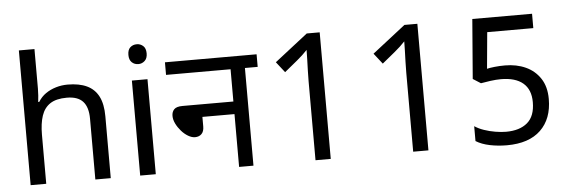

<svg xmlns="http://www.w3.org/2000/svg" viewBox="-49 -915 3183 1079"><g transform="rotate(-5 1542.0 -375.0)"><path d="M173 -537Q173 -518 171.5 -498Q170 -478 168 -462H174Q191 -490 217 -508Q243 -526 275 -535.5Q307 -545 341 -545Q406 -545 449.5 -524.5Q493 -504 515 -461Q537 -418 537 -349V0H450V-343Q450 -408 421 -440Q392 -472 330 -472Q270 -472 236 -449.5Q202 -427 187.5 -383.5Q173 -340 173 -277V0H85V-760H173Z M791 -536V0H703V-536ZM748 -737Q768 -737 783.5 -723.5Q799 -710 799 -681Q799 -653 783.5 -639Q768 -625 748 -625Q726 -625 711 -639Q696 -653 696 -681Q696 -710 711 -723.5Q726 -737 748 -737Z M897 -622H1414V-551H1342V0H1261V-298H1080V-244Q1080 -216 1066 -202Q1052 -188 1029 -188Q1011 -188 990.5 -200Q970 -212 952.5 -232Q935 -252 924 -274.5Q913 -297 913 -318Q913 -341 926.5 -355Q940 -369 974 -369H1261V-551H897Z M1692 0V-446Q1692 -474 1693 -506.5Q1694 -539 1695 -569.5Q1696 -600 1696 -622Q1680 -605 1668.5 -594.5Q1657 -584 1637 -567L1565 -508L1518 -568L1705 -714H1778V0Z M2243 0V-446Q2243 -474 2244 -506.5Q2245 -539 2246 -569.5Q2247 -600 2247 -622Q2231 -605 2219.5 -594.5Q2208 -584 2188 -567L2116 -508L2069 -568L2256 -714H2329V0Z M2771 10Q2721 10 2675 0.5Q2629 -9 2597 -29V-113Q2619 -98 2649.5 -87.5Q2680 -77 2713 -71.5Q2746 -66 2773 -66Q2850 -66 2893.5 -103Q2937 -140 2937 -219Q2937 -290 2894 -326.5Q2851 -363 2769 -363Q2743 -363 2709.5 -358.5Q2676 -354 2656 -350L2612 -378L2639 -714H2976V-633H2716L2697 -428Q2713 -432 2740.5 -435Q2768 -438 2799 -438Q2864 -438 2915.5 -414.5Q2967 -391 2997.5 -344.5Q3028 -298 3028 -229Q3028 -117 2962 -53.5Q2896 10 2771 10Z"/></g></svg>

Font: hin115
Style: Book
Weight: 400
Designer: Jelle Bosma - Monotype Design Team
Foundry: Monotype Imaging Inc.
Version: Version 2.003